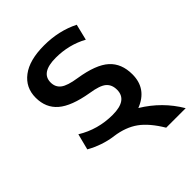

<svg xmlns="http://www.w3.org/2000/svg" viewBox="-193 -641 904 904"><g transform="rotate(-45 258.5 -189.5)"><path d="M51.8 -40 72.3 -120.1Q153.3 -70.3 251.5 -70.3Q349.6 -70.3 349.6 -139.6Q349.6 -173.8 327.6 -192.4Q305.7 -210.9 247.1 -219.7Q143.6 -237.3 97.7 -276.9Q51.8 -316.4 51.8 -383.8Q51.8 -451.2 104 -490.7Q156.2 -530.3 253.9 -530.3Q351.6 -530.3 431.6 -490.2L412.1 -410.2Q338.9 -450.2 252 -450.2Q152.3 -450.2 152.3 -384.8Q152.3 -353.5 175.3 -335.9Q198.2 -318.4 256.8 -309.6Q362.3 -293 407.2 -252.4Q452.1 -211.9 452.1 -139.6Q452.1 -43.9 359.4 -7.8Q459 52.7 516.6 150.4H386.7Q344.7 80.1 299.3 47.4Q253.9 14.6 185.5 4.9H183.6Q114.3 -4.9 51.8 -40Z"/></g></svg>

Font: GenEi M Gothic v2 Medium
Style: Regular
Weight: 500
Version: Version 2.0